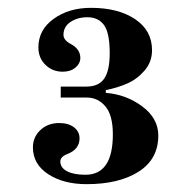

<svg xmlns="http://www.w3.org/2000/svg" viewBox="-20 -744 480 490"><path d="M64 -368C64 -339.3 77 -316.5 103 -299.5C129 -282.5 161.7 -274 201 -274C256.3 -274 300.7 -284.7 334 -306C367.3 -327.3 384 -358 384 -398C384 -427.3 370.3 -452.2 343 -472.5C315.7 -492.8 284.7 -504.3 250 -507V-514C270 -518 288.3 -523.7 305 -531C321.7 -538.3 336.3 -549.3 349 -564C361.7 -578.7 368 -596 368 -616C368 -649.3 353.7 -675.7 325 -695C296.3 -714.3 258.7 -724 212 -724C174.7 -724 143 -714.7 117 -696C91 -677.3 78 -653 78 -623C78 -605 84 -590.2 96 -578.5C108 -566.8 122.7 -561 140 -561C153.3 -561 164.2 -564.5 172.5 -571.5C180.8 -578.5 185 -586.7 185 -596C185 -610.7 177.3 -622.3 162 -631C148.7 -637.7 142 -645.7 142 -655C142 -669 148 -680 160 -688C172 -696 186.3 -700 203 -700C221.7 -700 235.8 -693.3 245.5 -680C255.2 -666.7 260 -642.7 260 -608C260 -578.7 255.3 -557.2 246 -543.5C236.7 -529.8 221.3 -523 200 -523H135V-495H202C220.7 -495 236.3 -487.5 249 -472.5C261.7 -457.5 268 -433.7 268 -401C268 -332.3 244.7 -298 198 -298C178 -298 162.3 -301 151 -307C139.7 -313 134 -321.3 134 -332C134 -340 140 -346.3 152 -351C172.7 -359 183 -372.3 183 -391C183 -402.3 178.3 -411.7 169 -419C159.7 -426.3 147 -430 131 -430C111.7 -430 95.7 -424 83 -412C70.3 -400 64 -385.3 64 -368Z"/></svg>

Font: Km Standard TT
Style: Bold
Weight: 700
Designer: Alexey Kryukov <alexios@thessalonica.org.ru>
Version: Version 2.0.2